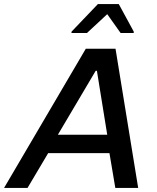

<svg xmlns="http://www.w3.org/2000/svg" viewBox="-49 -929 777 949"><path d="M-29 0 375 -688H522L634 0H521L492 -172H189L87 0ZM237 -263H481L430 -579H424ZM304 -766 305 -773 435 -909H538L612 -773V-766H547L481 -859L381 -766Z"/></svg>

Font: Saira Medium
Style: Italic
Weight: 500
Italic angle: -12°
Designer: Hector Gatti with collaboration of the Omnibus-Type team
Foundry: Omnibus-Type
Version: Version 1.100; ttfautohint (v1.8.3)